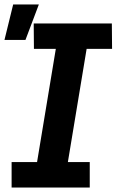

<svg xmlns="http://www.w3.org/2000/svg" viewBox="-22 -840 542 860"><path d="M30 0V-114H144L228 -621H130L129 -735H479L480 -621H366L282 -114H380V0ZM-2 -661 37 -820H152L92 -661Z"/></svg>

Font: Iosevka Heavy
Style: Italic
Weight: 900
Italic angle: -9°
Monospace: yes
Designer: Belleve Invis
Foundry: Belleve Invis
Version: Version 32.5.0; ttfautohint (v1.8.4)